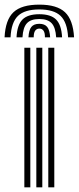

<svg xmlns="http://www.w3.org/2000/svg" viewBox="-55 -805 339 825"><path d="M152.5 0V-600H178.3V0ZM49.6 0V-600H75.3V0ZM101.1 0V-600H126.8V0ZM113.9 -785.1Q189.6 -785.1 224.3 -752.5Q258.9 -719.9 263.3 -644.6H237.6Q234.1 -708.9 205.3 -736.7Q176.6 -764.4 113.9 -764.4Q51 -764.4 22.2 -736.7Q-6.6 -708.9 -9.7 -644.6H-35.4Q-31.7 -719.9 2.9 -752.5Q37.6 -785.1 113.9 -785.1ZM113.9 -743.9Q163.4 -743.9 186.2 -720.9Q209 -697.9 211.8 -644.6H186.3Q183.8 -686.7 167.1 -705Q150.3 -723.3 113.9 -723.3Q77.3 -723.3 60.6 -705Q43.8 -686.7 41.6 -644.6H16Q18.7 -697.9 41.4 -720.9Q64 -743.9 113.9 -743.9ZM113.9 -702.7Q137 -702.7 147.9 -689.2Q158.7 -675.7 160.5 -644.6H138Q138.3 -664.6 131.8 -673.4Q125.3 -682.1 113.9 -682.1Q102.8 -682.1 96.3 -673.4Q89.8 -664.6 89.8 -644.6H67.3Q68.9 -675.7 79.7 -689.2Q90.5 -702.7 113.9 -702.7Z"/></svg>

Font: Big Shoulders Inline Text SC Thin
Style: Regular
Weight: 100
Designer: Patric King
Foundry: XO Type Co
Version: Version 2.002